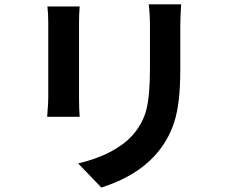

<svg xmlns="http://www.w3.org/2000/svg" viewBox="-20 -796 1040 872"><path d="M195.3 -766.6H341.8Q338.9 -732.4 338.9 -691.4V-352.5Q338.9 -300.8 341.8 -265.6H194.3Q194.3 -271.5 195.8 -288.6Q197.3 -305.7 198.2 -322.8Q199.2 -339.8 199.2 -353.5V-691.4Q199.2 -736.3 195.3 -766.6ZM655.3 -776.4H802.7Q798.8 -719.7 798.8 -675.8V-477.5Q798.8 -325.2 771 -240.2Q743.2 -155.3 682.6 -88.9Q596.7 5.9 440.4 55.7L335 -53.7Q499 -92.8 580.1 -179.7Q628.9 -234.4 645 -298.8Q661.1 -363.3 661.1 -486.3V-675.8Q661.1 -734.4 655.3 -776.4Z"/></svg>

Font: GenEi Gothic M Regular
Style: Bold
Weight: 700
Designer: o_tamon (Modified); [Source Han Sans]
Ryoko NISHIZUKA  (kana & ideographs); Paul D. Hunt (Latin, Greek & Cyrillic); Wenl
Version: Version 1.1a;Original Version 1.004